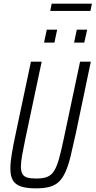

<svg xmlns="http://www.w3.org/2000/svg" viewBox="-20 -1027 525 1055"><path d="M178 8Q126 8 95 -2.5Q64 -13 50.5 -36.5Q37 -60 37 -101Q37 -135 45 -183Q53 -231 67 -296L150 -688H209L119 -263Q108 -211 101.5 -174Q95 -137 95 -112Q95 -86 103 -71.5Q111 -57 129.5 -51.5Q148 -46 179 -46Q216 -46 239 -55Q262 -64 277 -87.5Q292 -111 304 -153.5Q316 -196 330 -263L420 -688H479L397 -296Q381 -223 368.5 -171Q356 -119 340.5 -84Q325 -49 304.5 -29Q284 -9 253 -0.5Q222 8 178 8ZM387 -793 402 -864H459L443 -793ZM222 -793 237 -864H294L279 -793ZM256 -967 264 -1007H485L477 -967Z"/></svg>

Font: Saira Condensed Light
Style: Italic
Weight: 300
Width: 3
Italic angle: -12°
Designer: Hector Gatti with collaboration of the Omnibus-Type team
Foundry: Omnibus-Type
Version: Version 1.101